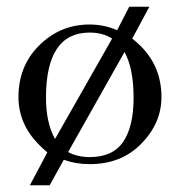

<svg xmlns="http://www.w3.org/2000/svg" viewBox="-20 -489 536 572"><path d="M365 -469H425L374 -374Q387 -364 399 -352Q461 -290 461 -200Q461 -121 400 -60Q341 0 247 0Q206 0 170 -13L128 63H69L121 -35Q108 -46 94 -60Q35 -121 35 -200Q35 -291 95 -352Q158 -416 247 -416Q290 -416 329 -399ZM117 -198Q117 -123 144 -75L314 -374Q286 -392 247 -392Q117 -392 117 -198ZM247 -21Q316 -21 347 -66.5Q378 -112 378 -198Q378 -285 351 -334L183 -36Q211 -21 247 -21Z"/></svg>

Font: New Athena Unicode
Style: Regular
Weight: 400
Designer: J. Rusten 1997; rev. by R. Hancock 2001, 2002, rev. by D. Mastronarde 2002-2021
Foundry: GreekKeys New Athena Unicode
Version: Version 5.008